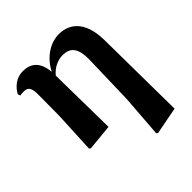

<svg xmlns="http://www.w3.org/2000/svg" viewBox="-209 -708 1073 1073"><g transform="rotate(-45 327.5 -171.5)"><path d="M418 214 427 220 588 189 582 -357C581 -521 496 -563 426 -563C364 -563 293 -527 248 -442C241 -527 197 -559 136 -559C84 -559 46 -526 25 -487L31 -472C41 -475 49 -475 59 -475C91 -475 105 -461 105 -406L104 -240L92 9L100 15L255 0L249 -411C280 -449 322 -465 356 -465C410 -465 449 -440 445 -334L437 -37Z"/></g></svg>

Font: GenKiMin2 TW H
Style: Regular
Weight: 900
Version: Version 2.100;PS 2.1;hotconv 16.6.51;makeotf.lib2.5.65220 DE